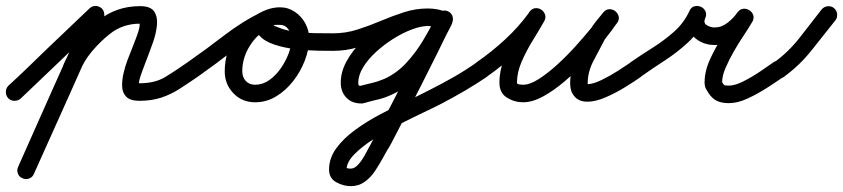

<svg xmlns="http://www.w3.org/2000/svg" viewBox="-50 -315 2885 657"><path d="M-21 -22Q12 -52 44 -83Q76 -114 108 -145Q145 -180 182 -215.5Q219 -251 256 -286Q265 -295 277.5 -294.5Q290 -294 299 -285Q307 -276 307 -263.5Q307 -251 298 -243Q261 -207 224 -172Q187 -137 150 -101Q86 -40 21 22Q12 30 -0.5 30Q-13 30 -22 21Q-30 12 -30 -0.5Q-30 -13 -21 -22ZM304 -252Q245 -119 185.5 14Q126 147 66 280Q61 292 49.5 296Q38 300 27 295Q15 290 11 278.5Q7 267 12 256Q71 123 130.5 -10.5Q190 -144 250 -277Q255 -288 266.5 -292.5Q278 -297 289 -292Q301 -287 305 -275.5Q309 -264 304 -252ZM182 -49Q171 -53 166 -64.5Q161 -76 165 -88Q183 -134 216.5 -174Q250 -214 288 -246Q349 -294 429 -294Q466 -294 478 -275Q490 -256 487 -228Q484 -200 474 -171.5Q464 -143 457 -125Q454 -117 448 -101.5Q442 -86 436 -69.5Q430 -53 427 -41.5Q424 -30 427 -30Q480 -30 515.5 -51.5Q551 -73 592 -102Q602 -109 614 -106.5Q626 -104 634 -94Q641 -84 638.5 -72Q636 -60 626 -52Q594 -30 564.5 -11Q535 8 502 19Q469 30 427 30Q396 30 382.5 16.5Q369 3 368 -18Q367 -39 372.5 -63.5Q378 -88 386.5 -110Q395 -132 401 -147Q407 -163 413 -178Q419 -193 424 -209Q427 -220 428 -228Q428 -231 427.5 -236Q427 -241 428 -239Q430 -235 431.5 -234.5Q433 -234 429 -234Q370 -234 326 -199Q293 -173 264.5 -139Q236 -105 221 -66Q217 -55 205.5 -50Q194 -45 182 -49Z M592 -102Q655 -146 718 -194.5Q781 -243 850 -276Q864 -283 874.5 -277.5Q885 -272 890 -262Q895 -252 892 -240Q889 -228 876 -222Q833 -202 806 -160Q779 -118 779 -71Q779 -51 791 -38Q803 -25 823 -25Q849 -25 871.5 -41Q894 -57 911 -81.5Q928 -106 938 -133Q948 -160 948 -183Q948 -199 937 -214.5Q926 -230 908 -230Q903 -230 895.5 -230Q888 -230 887 -228Q887 -228 887 -228Q887 -228 887 -228Q887 -228 887 -228Q887 -228 887 -228Q887 -227 888.5 -226.5Q890 -226 898 -223Q925 -211 958.5 -206.5Q992 -202 1026.5 -201.5Q1061 -201 1090 -201Q1102 -201 1111 -192Q1120 -183 1120 -171Q1120 -159 1111 -150Q1102 -141 1090 -141Q1073 -141 1038.5 -141.5Q1004 -142 963.5 -146.5Q923 -151 888.5 -162.5Q854 -174 836.5 -194.5Q819 -215 831 -248Q831 -248 831 -248Q831 -248 831 -248Q831 -248 831 -248Q831 -248 831 -248Q839 -273 862 -281.5Q885 -290 908 -290Q936 -290 959 -274.5Q982 -259 995 -234.5Q1008 -210 1008 -183Q1008 -147 993.5 -109Q979 -71 954 -38.5Q929 -6 895.5 14.5Q862 35 823 35Q778 35 748.5 4Q719 -27 719 -71Q719 -136 755.5 -193Q792 -250 851 -277Q864 -283 875 -277.5Q886 -272 890 -262Q895 -252 892.5 -240.5Q890 -229 877 -223Q810 -190 748.5 -142.5Q687 -95 626 -52Q616 -45 603.5 -47.5Q591 -50 584 -60Q577 -70 579.5 -82.5Q582 -95 592 -102Z M1060 -171Q1060 -183 1069 -192Q1078 -201 1090 -201Q1133 -201 1173.5 -214Q1214 -227 1253 -243.5Q1292 -260 1332 -273Q1372 -286 1414 -286Q1430 -286 1446.5 -283Q1463 -280 1477 -273Q1491 -267 1494 -255.5Q1497 -244 1492 -234Q1488 -224 1477.5 -218.5Q1467 -213 1453 -219Q1436 -226 1414 -226Q1391 -226 1360 -214.5Q1329 -203 1297 -183Q1265 -163 1237.5 -138Q1210 -113 1193 -85.5Q1176 -58 1176 -32Q1176 -25 1177.5 -23Q1179 -21 1186 -21Q1187 -21 1182 -20Q1178 -20 1178 -20Q1200 -26 1222 -31Q1244 -36 1265 -45Q1307 -64 1339.5 -99Q1372 -134 1397 -175.5Q1422 -217 1441 -256Q1441 -256 1440 -254Q1440 -253 1440 -253Q1440 -253 1441 -255Q1442 -262 1453 -271Q1463 -279 1470 -279Q1483 -279 1491.5 -270.5Q1500 -262 1500 -249Q1500 -248 1499 -243Q1497 -237 1497 -236Q1446 -131 1393.5 -27.5Q1341 76 1287 179Q1287 179 1286.5 179Q1286 179 1286 180Q1286 180 1286 180.5Q1286 181 1286 181Q1274 200 1261 224Q1248 248 1233 270.5Q1218 293 1197.5 307.5Q1177 322 1150 322Q1125 322 1100.5 308.5Q1076 295 1076 265Q1076 226 1101 192Q1126 158 1166 129Q1206 100 1251.5 76Q1297 52 1339 32.5Q1381 13 1410 -2Q1454 -24 1497.5 -48.5Q1541 -73 1582 -102Q1592 -109 1604 -106.5Q1616 -104 1624 -94Q1631 -84 1628.5 -72Q1626 -60 1616 -52Q1579 -27 1540.5 -4.5Q1502 18 1462 39Q1441 50 1402 68.5Q1363 87 1317.5 110Q1272 133 1230.5 159.5Q1189 186 1162.5 213Q1136 240 1136 265Q1136 267 1135.5 263.5Q1135 260 1134 258Q1133 258 1136.5 260Q1140 262 1150 262Q1163 262 1175 249Q1187 236 1198 216.5Q1209 197 1218.5 178.5Q1228 160 1234 149Q1234 149 1234 149.5Q1234 150 1234 150Q1234 151 1233.5 151Q1233 151 1233 151Q1287 48 1339.5 -55Q1392 -158 1443 -262Q1443 -263 1442 -256Q1440 -248 1440 -249Q1440 -248 1440 -247Q1442 -225 1464 -220Q1466 -220 1467.5 -220Q1469 -220 1470 -219Q1466 -220 1470.5 -225Q1475 -230 1482 -236Q1488 -241 1494 -244Q1500 -247 1499 -244Q1498 -236 1495 -230Q1472 -184 1443 -137Q1414 -90 1376.5 -51.5Q1339 -13 1290 9Q1267 20 1243 25.5Q1219 31 1195 38Q1194 38 1190 39Q1187 39 1186 39Q1154 39 1135 19Q1116 -1 1116 -32Q1116 -69 1136 -105.5Q1156 -142 1189 -174.5Q1222 -207 1261.5 -232Q1301 -257 1341 -271.5Q1381 -286 1414 -286Q1448 -286 1477 -273Q1491 -267 1494 -255.5Q1497 -244 1492 -234Q1487 -224 1476.5 -218.5Q1466 -213 1453 -219Q1444 -222 1433.5 -224Q1423 -226 1414 -226Q1376 -226 1337.5 -213Q1299 -200 1259 -183.5Q1219 -167 1177 -154Q1135 -141 1090 -141Q1078 -141 1069 -150Q1060 -159 1060 -171Z M1581 -102Q1632 -137 1679 -180.5Q1726 -224 1762 -274Q1770 -286 1781.5 -287Q1793 -288 1802 -282Q1811 -276 1815 -265.5Q1819 -255 1812 -242Q1795 -212 1773 -176.5Q1751 -141 1735 -104Q1719 -67 1719 -32Q1719 -27 1728 -26Q1737 -25 1740 -25Q1763 -25 1793.5 -44.5Q1824 -64 1857 -94Q1890 -124 1920.5 -158Q1951 -192 1975.5 -222Q2000 -252 2013 -270Q2021 -282 2033 -282.5Q2045 -283 2054 -276Q2063 -269 2066.5 -257.5Q2070 -246 2060 -234Q2050 -222 2039.5 -209Q2029 -196 2021 -182Q2021 -182 2021 -182Q2021 -182 2021 -182Q2021 -183 2021 -183Q2021 -183 2021 -183Q2003 -148 1982 -109Q1961 -70 1961 -30Q1961 -25 1962 -24Q1962 -24 1962 -24Q1962 -24 1961 -24Q1961 -24 1961 -24.5Q1961 -25 1961 -25Q1964 -19 1961 -20.5Q1958 -22 1956.5 -24.5Q1955 -27 1960 -27Q1979 -27 2008 -41Q2037 -55 2065 -73Q2093 -91 2109 -102Q2119 -109 2131 -106.5Q2143 -104 2151 -94Q2158 -84 2155.5 -72Q2153 -60 2143 -52Q2122 -37 2089.5 -17Q2057 3 2022.5 18Q1988 33 1960 33Q1924 33 1909 5Q1909 5 1909 4.5Q1909 4 1909 4Q1908 4 1908 4Q1908 4 1908 4Q1901 -11 1901 -30Q1901 -79 1923.5 -124Q1946 -169 1969 -211Q1969 -211 1969 -211Q1969 -211 1969 -212Q1969 -212 1969 -212Q1969 -212 1969 -212Q1978 -228 1990 -242.5Q2002 -257 2014 -272Q2023 -283 2034.5 -283.5Q2046 -284 2055 -277Q2064 -270 2067 -259Q2070 -248 2061 -236Q2044 -211 2016.5 -176.5Q1989 -142 1954.5 -105.5Q1920 -69 1882.5 -37Q1845 -5 1808.5 15Q1772 35 1740 35Q1710 35 1684.5 19Q1659 3 1659 -32Q1659 -74 1675.5 -115.5Q1692 -157 1716 -196.5Q1740 -236 1760 -272Q1767 -284 1779 -285Q1791 -286 1800 -280Q1810 -273 1814.5 -262Q1819 -251 1810 -240Q1771 -185 1720.5 -137.5Q1670 -90 1615 -52Q1605 -45 1592.5 -47.5Q1580 -50 1573 -60Q1566 -70 1568.5 -82.5Q1571 -95 1581 -102Z M2100 -60Q2093 -70 2095.5 -82.5Q2098 -95 2108 -102Q2144 -127 2183 -151.5Q2222 -176 2256 -206Q2290 -236 2309 -277Q2315 -291 2326.5 -293.5Q2338 -296 2348 -292Q2359 -287 2364 -276.5Q2369 -266 2363 -252Q2356 -236 2369 -228.5Q2382 -221 2395 -221Q2419 -221 2439.5 -237Q2460 -253 2473 -272Q2482 -284 2493.5 -285Q2505 -286 2514 -280Q2524 -274 2527.5 -263Q2531 -252 2524 -240Q2512 -219 2494.5 -193Q2477 -167 2460.5 -138Q2444 -109 2432.5 -82Q2421 -55 2421 -33Q2421 -33 2420 -35Q2420 -35 2420 -36Q2420 -36 2420 -36Q2420 -36 2420 -37Q2420 -37 2419.5 -37Q2419 -37 2419 -37Q2425 -27 2427.5 -24.5Q2430 -22 2444 -22Q2465 -22 2494.5 -37Q2524 -52 2552 -71Q2580 -90 2597 -102Q2607 -109 2619 -106.5Q2631 -104 2639 -94Q2646 -84 2643.5 -72Q2641 -60 2631 -52Q2608 -36 2575.5 -15Q2543 6 2508.5 22Q2474 38 2444 38Q2415 38 2397.5 27Q2380 16 2367 -9Q2367 -9 2366.5 -9Q2366 -9 2366 -9Q2366 -10 2366 -10Q2366 -10 2366 -10Q2361 -20 2361 -33Q2361 -72 2380.5 -114Q2400 -156 2426 -196.5Q2452 -237 2472 -270Q2480 -283 2492 -284Q2504 -285 2513 -279Q2523 -272 2527 -261Q2531 -250 2523 -238Q2501 -207 2467.5 -184Q2434 -161 2395 -161Q2364 -161 2339 -177Q2314 -193 2304.5 -219.5Q2295 -246 2309 -277Q2315 -290 2326.5 -293Q2338 -296 2348 -291Q2359 -287 2364 -276Q2369 -265 2363 -252Q2341 -204 2304.5 -170Q2268 -136 2225.5 -108.5Q2183 -81 2142 -52Q2132 -45 2119.5 -47.5Q2107 -50 2100 -60Z M2597 -100Q2647 -136 2685.5 -185Q2724 -234 2761 -282Q2769 -292 2781.5 -293.5Q2794 -295 2803 -288Q2813 -280 2814.5 -267.5Q2816 -255 2809 -246Q2768 -194 2726.5 -142Q2685 -90 2631 -51Q2621 -44 2609 -46Q2597 -48 2590 -58Q2582 -68 2584 -80.5Q2586 -93 2597 -100Z"/></svg>

Font: FRB American Cursive Guidelines Arrows
Style: Bold Italic
Weight: 700
Italic angle: -25°
Version: Version 2.0;Modular Font Editor K font №1